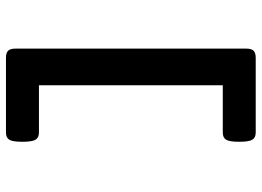

<svg xmlns="http://www.w3.org/2000/svg" viewBox="-136 -574 873 640"><g transform="rotate(90 300.0 -253.5)"><path d="M452.1 107.9Q452.1 140.1 445.3 151.4Q438.5 162.6 421.4 162.6H172.4Q155.8 162.6 148.7 155.5Q141.6 148.4 141.6 131.8V-639.2Q141.6 -655.8 148.7 -662.8Q155.8 -669.9 172.4 -669.9H421.4Q438.5 -669.9 445.3 -658.4Q452.1 -647 452.1 -614.7Q452.1 -582.5 445.3 -571.3Q438.5 -560.1 421.4 -560.1H263.7V52.7H421.4Q438.5 52.7 445.3 64.2Q452.1 75.7 452.1 107.9Z"/></g></svg>

Font: Courier Prime Sans
Style: Bold
Weight: 700
Designer: Alan Dague-Greene
Foundry: Quote-Unquote Apps
Version: Version 3.020